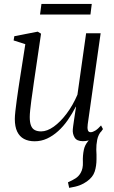

<svg xmlns="http://www.w3.org/2000/svg" viewBox="-20 -690 567 952"><path d="M323 241.5 317 214Q339.5 204 354.8 194.2Q370 184.5 379.5 168Q392.5 146 391 114Q389.5 82 396 51.5Q400.5 30.5 414.5 13Q428.5 -4.5 436.5 -15.5L485.5 -44Q467 -23 462 2.8Q457 28.5 457.5 52.5Q458 64.5 458.5 76.5Q459 88.5 458.5 99Q458.5 133 449.5 160.8Q440.5 188.5 411 209.5Q395 221 375.8 228.5Q356.5 236 323 241.5ZM151.5 10.5Q121 10.5 99 -1.2Q77 -13 65.2 -37.5Q53.5 -62 53.5 -100Q53.5 -113.5 56.2 -138.8Q59 -164 63 -193.2Q67 -222.5 70.8 -248Q74.5 -273.5 76.5 -285.5L105.5 -471L47.5 -489.5L51 -510.5L167 -533L183.5 -523L147.5 -278.5Q145.5 -261.5 142 -238.5Q138.5 -215.5 135.2 -191Q132 -166.5 129.8 -145Q127.5 -123.5 127.5 -109.5Q127.5 -83 133.8 -67.2Q140 -51.5 152.8 -45Q165.5 -38.5 184 -38.5Q213.5 -38.5 246.5 -62Q279.5 -85.5 310.5 -126.8Q341.5 -168 364 -220.5L407 -525H479L415 -74Q412.5 -56 415.5 -45.2Q418.5 -34.5 429.5 -34.5Q439.5 -34.5 452.5 -42.5Q465.5 -50.5 481 -68L490.5 -50Q484 -39 469.8 -24.8Q455.5 -10.5 435.5 -0.2Q415.5 10 391 10Q360.5 10 349.8 -8.5Q339 -27 341 -49Q341 -52 342.8 -65Q344.5 -78 347.2 -95.8Q350 -113.5 352.5 -131Q355 -148.5 357 -160.5L356 -161Q337.5 -125.5 315.8 -94.2Q294 -63 268.2 -39.8Q242.5 -16.5 213.5 -3Q184.5 10.5 151.5 10.5ZM185.5 -670.5H435L428.5 -618H178.5Z"/></svg>

Font: Merriweather 96pt Light
Style: Italic
Weight: 300
Italic angle: -7.8°
Version: Version 2.101